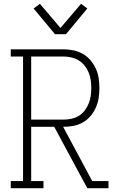

<svg xmlns="http://www.w3.org/2000/svg" viewBox="-20 -996 640 1016"><path d="M37 0V-38H102V-697H37V-735H316Q343 -735 369 -729.5Q395 -724 418 -711Q441 -698 458.5 -677.5Q476 -657 487 -633Q498 -609 502 -582.5Q506 -556 506 -530Q506 -503 502 -477Q498 -451 487 -426.5Q476 -402 458.5 -381.5Q441 -361 418 -348Q395 -335 369 -330Q343 -325 316 -325H314L468 -38H554V0H442L354 -163L267 -325H145V-38H210V0ZM145 -363H316Q337 -363 358 -367.5Q379 -372 397 -383Q415 -394 428 -411Q441 -428 449 -447.5Q457 -467 460 -488Q463 -509 463 -530Q463 -551 460 -572Q457 -593 449 -612.5Q441 -632 428 -648.5Q415 -665 397 -676Q379 -687 358 -692Q337 -697 316 -697H145ZM271 -815 158 -951 191 -976 300 -848 409 -976 442 -951 329 -815Z"/></svg>

Font: Iosevka Etoile Extralight
Style: Regular
Weight: 200
Designer: Belleve Invis
Foundry: Belleve Invis
Version: Version 22.1.2; ttfautohint (v1.8.4)